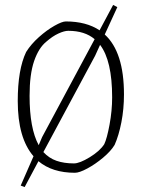

<svg xmlns="http://www.w3.org/2000/svg" viewBox="-20 -691 575 779"><path d="M483 -308Q483 -249 472.5 -195Q462 -141 445 -103Q430 -78 398.5 -51.5Q367 -25 334.5 -7.5Q302 10 284 10Q192 10 136 -37L80 68L64 62L116 -57Q52 -131 52 -281Q52 -409 86 -480Q106 -512 138 -540.5Q170 -569 201 -586.5Q232 -604 247 -604Q330 -604 384 -568L439 -671L456 -662L405 -551Q483 -480 483 -308ZM137 -102 151 -135 364 -532Q324 -566 257 -566Q241 -566 217 -555Q193 -544 168 -522Q137 -497 118.5 -443.5Q100 -390 100 -302Q100 -170 137 -102ZM435 -296Q435 -445 386 -509L366 -465L156 -74Q179 -49 209.5 -38.5Q240 -28 280 -28Q303 -28 344 -53Q385 -78 403 -106Q414 -129 424.5 -185.5Q435 -242 435 -296Z"/></svg>

Font: Grenze ExtraLight
Style: Regular
Weight: 275
Designer: Renata Polastri
Foundry: Omnibus-Type
Version: Version 1.002; ttfautohint (v1.8)